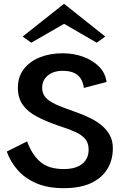

<svg xmlns="http://www.w3.org/2000/svg" viewBox="-20 -936 611 963"><path d="M299.4 7.8Q219.5 7.8 162 -16.9Q104.5 -41.7 68.2 -83.5Q31.8 -125.3 14 -175.8L115.9 -226.9Q140.5 -159.7 182.5 -123.9Q224.6 -88.1 299.4 -88.1Q360.3 -88.1 392.4 -114Q424.5 -139.9 424.5 -185.6Q424.5 -219.4 406.8 -239.8Q389.1 -260.2 356 -274.9Q322.8 -289.7 275.8 -304.7Q210 -327.2 164.1 -351.7Q118.1 -376.2 93.9 -410.6Q69.6 -445 69.6 -495.7Q69.6 -549.7 98.5 -588.3Q127.4 -627 178.5 -647.9Q229.6 -668.8 294.4 -668.8Q348.5 -668.8 396.2 -651.7Q443.9 -634.5 476 -602.8Q508.1 -571 514.6 -524.8L400.6 -494.9Q394.9 -538.3 368.9 -559.5Q342.9 -580.8 294.4 -580.8Q247.9 -580.8 219.7 -557.2Q191.5 -533.7 191.5 -495.7Q191.5 -471.5 203.4 -454.2Q215.3 -436.9 241.7 -421.9Q268.1 -406.9 312.4 -391.2Q340.4 -381.3 372.3 -369.5Q404.3 -357.7 435.2 -342.4Q466.1 -327.1 491 -306.2Q515.9 -285.2 531 -257.3Q546 -229.5 546 -192.3Q546 -133.3 518.3 -88.2Q490.7 -43 436.3 -17.6Q382 7.8 299.4 7.8ZM136.8 -721.8 93.7 -752.7 299.4 -915.6H303.1L508 -752.7L465 -721.8L301.4 -816.6Z"/></svg>

Font: Panamera Thin
Style: Regular
Weight: 100
Designer: Bastien Sozeau
Foundry: NBR — Bastien Sozeau
Version: Version 3.003;gftools[0.9.33]